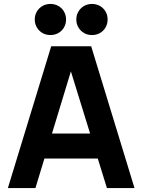

<svg xmlns="http://www.w3.org/2000/svg" viewBox="-20 -955 723 975"><path d="M663 0H523L476.5 -150H205.5L160 0H20L240 -720H443ZM340 -592.5 244 -277H437.5ZM367.5 -856Q367.5 -878 378 -896Q388.5 -914 406.5 -924.5Q424.5 -935 447 -935Q469.5 -935 487.8 -924.5Q506 -914 516.2 -896Q526.5 -878 526.5 -856Q526.5 -834 516.2 -816Q506 -798 487.8 -787.5Q469.5 -777 447 -777Q424.5 -777 406.5 -787.5Q388.5 -798 378 -816Q367.5 -834 367.5 -856ZM156.5 -856Q156.5 -878 167 -896Q177.5 -914 195.5 -924.5Q213.5 -935 236 -935Q258.5 -935 276.8 -924.5Q295 -914 305.2 -896Q315.5 -878 315.5 -856Q315.5 -834 305.2 -816Q295 -798 276.8 -787.5Q258.5 -777 236 -777Q213.5 -777 195.5 -787.5Q177.5 -798 167 -816Q156.5 -834 156.5 -856Z"/></svg>

Font: Hauora ExtraBold
Style: Regular
Weight: 800
Designer: Wayne Shih
Foundry: WCYS
Version: Version 1.001